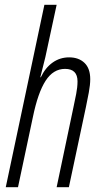

<svg xmlns="http://www.w3.org/2000/svg" viewBox="-20 -780 425 800"><path d="M4 0 165 -760H216L169 -542Q159 -500 148 -458H150Q169 -498 199.5 -519.5Q230 -541 268 -541Q308 -541 332 -518Q356 -495 356 -450Q356 -427 350 -394.5Q344 -362 338 -334L267 0H216L286 -333Q292 -361 297.5 -389Q303 -417 303 -441Q303 -493 251 -493Q202 -493 170 -443.5Q138 -394 117 -292L55 0Z"/></svg>

Font: Noto Sans ExtraCondensed Light
Style: Italic
Weight: 300
Width: 2
Italic angle: -12°
Designer: Monotype Design Team
Foundry: Monotype Imaging Inc.
Version: Version 2.013; ttfautohint (v1.8.4.7-5d5b)